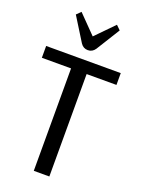

<svg xmlns="http://www.w3.org/2000/svg" viewBox="-181 -1071 846 1149"><g transform="rotate(20 242.5 -496.0)"><path d="M1.5 0ZM476.6 -652.3H286.6V0H187.5V-652.3H1.5V-727.5H476.6ZM130.9 -991.7 243.7 -876.5 356.4 -991.7 383.3 -965.3 289.6 -814.5Q272.5 -789.1 243.7 -789.1Q214.8 -789.1 197.8 -814.5L104 -965.3Z"/></g></svg>

Font: Coda
Style: Regular
Weight: 400
Designer: vernon adams
Foundry: vernon adams
Version: Version 2.000; ttfautohint (v0.8) -r 50 -G 200 -x